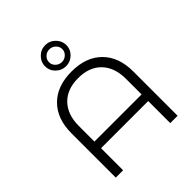

<svg xmlns="http://www.w3.org/2000/svg" viewBox="-252 -1112 1273 1273"><g transform="rotate(-45 384.0 -476.0)"><path d="M484 -853Q484 -813 454.5 -784Q425 -755 384 -755Q343 -755 313.5 -784Q284 -813 284 -853Q284 -893 313.5 -922.5Q343 -952 384 -952Q425 -952 454.5 -922.5Q484 -893 484 -853ZM322 -853Q322 -829 340.5 -811.5Q359 -794 384 -794Q409 -794 427.5 -811.5Q446 -829 446 -853Q446 -878 427.5 -895.5Q409 -913 384 -913Q358 -913 340 -895.5Q322 -878 322 -853ZM384 -705Q520 -705 597 -628Q674 -551 674 -415V0H605V-207H163V0H94V-415Q94 -551 171 -628Q248 -705 384 -705ZM384 -643Q280 -643 221.5 -582.5Q163 -522 163 -415V-269H605V-415Q605 -522 546.5 -582.5Q488 -643 384 -643Z"/></g></svg>

Font: TypoPRO Montserrat Alternates
Style: Regular
Weight: 300
Designer: Julieta Ulanovsky
Foundry: Julieta Ulanovsky
Version: Version 6.001